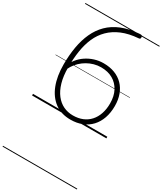

<svg xmlns="http://www.w3.org/2000/svg" viewBox="-410 -1284 1737 2052"><g transform="rotate(30 458.5 -257.5)"><path d="M483 19Q368 19 288.5 -40Q209 -99 167.5 -205.5Q126 -312 126 -457Q126 -571 143.5 -672Q161 -773 199 -856Q237 -939 299 -1000.5Q361 -1062 451 -1099Q541 -1136 662 -1145Q685 -1147 692.5 -1143.5Q700 -1140 702 -1126Q703 -1113 699.5 -1106.5Q696 -1100 683 -1099Q566 -1090 481.5 -1054.5Q397 -1019 339 -961.5Q281 -904 247 -827Q213 -750 198.5 -655.5Q184 -561 184 -454Q184 -347 207 -268Q230 -189 271 -136.5Q312 -84 366 -58.5Q420 -33 483 -33Q549 -33 601 -54.5Q653 -76 689.5 -116.5Q726 -157 745.5 -214.5Q765 -272 765 -343Q765 -432 731 -496Q697 -560 636 -595Q575 -630 490 -630Q446 -630 403.5 -618Q361 -606 323.5 -584.5Q286 -563 255 -533.5Q224 -504 201.5 -468.5Q179 -433 167 -393L154 -453Q170 -502 203 -544Q236 -586 281.5 -616.5Q327 -647 380.5 -664Q434 -681 492 -681Q569 -681 630 -657.5Q691 -634 734 -590Q777 -546 800 -483.5Q823 -421 823 -344Q823 -261 799.5 -194Q776 -127 732 -79.5Q688 -32 625 -6.5Q562 19 483 19ZM0 621H917V631H0ZM0 -20H917V0H0ZM0 -505H917V-500H0ZM0 -1141H917V-1131H0Z"/></g></svg>

Font: Playwrite BR Guides
Style: Regular
Weight: 400
Designer: Veronika Burian, José Scaglione
Foundry: TypeTogether
Version: Version 1.003